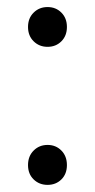

<svg xmlns="http://www.w3.org/2000/svg" viewBox="-20 -517 269 542"><path d="M75 -10.5Q59.1 -25.9 59.1 -51Q59.1 -76.2 75 -92Q90.8 -107.9 114.3 -107.9Q137.7 -107.9 153.3 -92Q168.9 -76.2 168.9 -51Q168.9 -25.9 153.3 -10.5Q137.7 4.9 114.3 4.9Q90.8 4.9 75 -10.5ZM75 -400.4Q59.1 -416 59.1 -440.9Q59.1 -465.8 75 -481.4Q90.8 -497.1 114.3 -497.1Q137.7 -497.1 153.3 -481.4Q168.9 -465.8 168.9 -440.9Q168.9 -416 153.3 -400.4Q137.7 -384.8 114.3 -384.8Q90.8 -384.8 75 -400.4Z"/></svg>

Font: Nunito-Regular
Style: Regular
Weight: 400
Designer: Vernon Adams
Foundry: newtypography
Version: Version 3.000